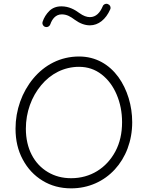

<svg xmlns="http://www.w3.org/2000/svg" viewBox="-20 -987 785 1026"><path d="M360.4 19.5C547.4 19.5 686.5 -132.3 686.5 -334C686.5 -421.9 660.6 -508.8 612.3 -575.7C563.5 -642.1 492.7 -685.1 402.3 -685.1C302.2 -685.1 217.8 -639.6 157.7 -567.4C97.2 -494.6 63 -398.9 63 -299.3C63 -237.3 75.7 -182.6 101.6 -134.8C127.4 -86.4 162.6 -48.8 207.5 -21.5C252 5.9 303.2 19.5 360.4 19.5ZM360.4 -34.7C314 -34.7 272.5 -45.4 235.8 -67.4C162.6 -110.8 118.2 -192.4 118.2 -299.3C118.2 -387.7 148.4 -469.7 199.7 -531.2C250.5 -592.8 321.8 -629.9 402.3 -629.9C448.2 -629.9 488.3 -616.2 522.9 -589.4C557.6 -562.5 584.5 -526.4 603.5 -481.4C622.6 -436.5 632.3 -387.2 632.3 -334C632.3 -274.9 620.6 -223.1 596.7 -178.2C548.8 -88.4 463.4 -34.7 360.4 -34.7ZM221.7 -843.3C224.1 -842.8 226.1 -842.3 228.5 -842.3C234.9 -842.3 245.1 -846.2 249 -857.4C258.3 -884.3 276.9 -910.2 310.1 -910.2C337.9 -910.2 357.9 -897.5 378.9 -881.8C406.2 -861.8 433.6 -851.6 460.4 -851.6C505.9 -851.6 545.4 -883.3 568.8 -936.5C570.3 -939.5 570.8 -942.4 570.8 -944.8C570.8 -950.7 568.4 -960.4 557.1 -964.8C554.7 -966.3 551.8 -966.8 549.3 -966.8C543.5 -966.8 533.2 -964.4 528.8 -953.1C514.6 -919.4 493.2 -895.5 460.4 -895.5C443.4 -895.5 424.8 -902.3 405.3 -916.5C379.4 -935.5 348.6 -953.1 308.1 -953.1C281.7 -953.1 260.3 -944.8 243.7 -928.7C227.1 -912.1 214.8 -892.6 207.5 -870.1C207 -868.2 206.5 -866.2 206.5 -863.8C206.5 -857.4 210.4 -846.7 221.7 -843.3Z"/></svg>

Font: Mikhak Light
Style: Regular
Weight: 300
Designer: Amin Abedi
Version: Version 3.2